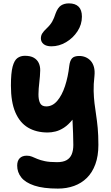

<svg xmlns="http://www.w3.org/2000/svg" viewBox="-20 -845 651 1126"><path d="M319.8 261Q234.2 261 181.5 243.4Q128.8 225.8 104.8 195.5Q80.8 165.2 80.8 126.2Q80.8 98.2 95.4 83.1Q110 68 137.2 68Q154 68 167.5 73.7Q181 79.4 198.9 87Q216.8 94.6 243.9 100.3Q271 106 314.6 106Q350 106 370.7 94.1Q391.4 82.2 400.7 59.6Q410 37 410 5Q410 -31.6 408.6 -61.4Q407.2 -91.2 406.1 -119.9Q405 -148.6 403.5 -180.6Q402 -212.6 401.8 -252.6L448.6 -218.2Q428.2 -171.8 404.3 -142.2Q380.4 -112.6 355.1 -96.2Q329.8 -79.8 305.5 -73.9Q281.2 -68 260 -68Q192.8 -68 144.5 -96.6Q96.2 -125.2 70.1 -185.9Q44 -246.6 44 -343Q44 -416.8 54 -454.2Q64 -491.6 82.5 -504.7Q101 -517.8 125.8 -517.8Q159 -517.8 178.7 -506.2Q198.4 -494.6 207.3 -475.3Q216.2 -456 215.8 -432.2Q215 -398.4 210.5 -361.5Q206 -324.6 205.6 -292.7Q205.2 -260.8 214.7 -240.9Q224.2 -221 251.2 -221Q288 -221 315.8 -253.6Q343.6 -286.2 361.4 -340.5Q379.2 -394.8 386.2 -458.4Q390 -489.6 402.7 -503.2Q415.4 -516.8 444.8 -516.8Q464.8 -516.8 482 -509.5Q499.2 -502.2 512 -488.1Q524.8 -474 530.9 -451.9Q537 -429.8 534 -400Q528.2 -349.8 529.2 -311.4Q530.2 -273 534.2 -239.5Q538.2 -206 543.6 -171.5Q549 -137 553 -94.6Q557 -52.2 557 5Q557 69.8 539.2 118.3Q521.4 166.8 489.6 198.2Q457.8 229.6 414.4 245.3Q371 261 319.8 261ZM281.8 -573.4Q251.4 -573.4 235.6 -586.4Q219.8 -599.4 219.8 -620Q219.8 -636.4 228.1 -649.5Q236.4 -662.6 252.6 -677.6Q274.8 -698.4 286 -718.1Q297.2 -737.8 306.6 -767.4Q319.2 -800.8 338.1 -813Q357 -825.2 384.2 -825.2Q421.4 -825.2 440.9 -805.9Q460.4 -786.6 460.4 -747.4Q460.4 -701.2 434.4 -661.5Q408.4 -621.8 367.5 -597.6Q326.6 -573.4 281.8 -573.4Z"/></svg>

Font: Shantell Sans Light
Style: Regular
Weight: 300
Designer: Stephen Nixon, Anya Danilova, Shantell Martin
Foundry: Arrow Type
Version: Version 1.011;[c5ecc13dd]